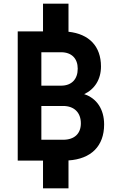

<svg xmlns="http://www.w3.org/2000/svg" viewBox="-20 -870 636 1040"><path d="M76 0H213V150H351V-1C474 -9 544 -79 544 -196C544 -278 504 -338 436 -360C493 -387 527 -440 527 -510C527 -619 463 -686 351 -698V-850H213V-700H76ZM322 -113H204V-296H322C383 -296 418 -259 418 -202C418 -146 383 -113 322 -113ZM311 -406H204V-587H311C368 -587 401 -553 401 -498C401 -441 368 -406 311 -406Z"/></svg>

Font: Finlandica SemiBold
Style: Regular
Weight: 600
Designer: Niklas Ekholm, Juho Hiilivirta, Jaakko Suomalainen
Foundry: Helsinki Type Studio
Version: Version 2.000;Glyphs 3.2 (3202)